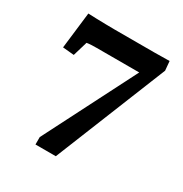

<svg xmlns="http://www.w3.org/2000/svg" viewBox="-139 -684 755 791"><g transform="rotate(30 238.0 -288.0)"><path d="M234.4 0H137.7V-35.2L379.9 -510.7V-470.7H158.2Q148.4 -470.7 134.3 -470.2Q120.1 -469.7 110.4 -467.8L89.8 -398.4L36.1 -403.3L56.6 -576.2Q76.2 -575.2 98.1 -574.7Q120.1 -574.2 141.6 -573.7Q163.1 -573.2 180.7 -573.2H372.1Q388.7 -573.2 407.2 -573.7Q425.8 -574.2 444.3 -574.2L448.2 -530.3Z"/></g></svg>

Font: Crimson Pro ExtraLight SemiBold
Style: Regular
Weight: 600
Version: Version 1.002